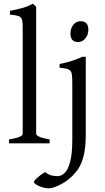

<svg xmlns="http://www.w3.org/2000/svg" viewBox="-20 -777 570 1041"><path d="M29 0V-21Q71 -28 87 -35.5Q103 -43 103 -51V-633Q103 -662 97.5 -674.5Q92 -687 77 -691Q62 -695 34 -698V-718Q69 -725 99 -733Q129 -741 158 -757L176 -740V-51Q176 -44 192.5 -36Q209 -28 249 -21V0ZM403 -549Q362 -549 362 -596Q362 -624 378 -643Q394 -662 417 -662Q459 -662 459 -616Q459 -589 443 -569Q427 -549 403 -549ZM445 -49Q445 26 432.5 72Q420 118 399 146Q378 174 352 195Q326 216 294.5 230Q263 244 245 244Q225 244 206.5 237.5Q188 231 176 223.5Q164 216 164 210Q164 204 175.5 193Q187 182 201.5 171Q216 160 226 156Q242 170 258.5 174Q275 178 293 178Q312 178 330 161.5Q348 145 360 101.5Q372 58 372 -21V-327Q372 -361 369 -377.5Q366 -394 351.5 -400.5Q337 -407 303 -410V-430Q343 -438 370 -447Q397 -456 426 -469H445Z"/></svg>

Font: ChillKai
Style: Regular
Weight: 400
Designer: ChillType
Foundry: 寒蝉字型
Version: Version 2.000